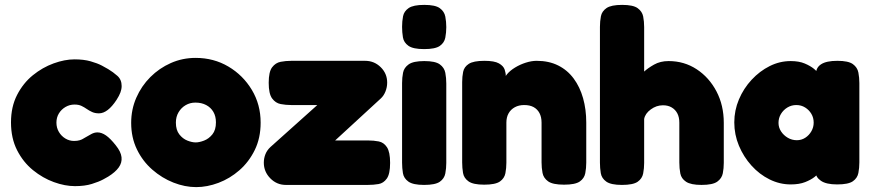

<svg xmlns="http://www.w3.org/2000/svg" viewBox="-20 -748 3568 786"><path d="M287 14Q246 14 200.5 -2.5Q155 -19 115 -51.5Q75 -84 50 -133Q25 -182 25 -247Q25 -311 50 -359.5Q75 -408 114.5 -440Q154 -472 199.5 -488.5Q245 -505 285 -505Q323 -505 351 -497Q379 -489 397 -479.5Q415 -470 423 -465Q443 -453 460.5 -437.5Q478 -422 478 -396Q478 -383 473 -369.5Q468 -356 457 -339Q421 -284 385 -284Q369 -284 357 -289.5Q345 -295 335 -302Q325 -309 313.5 -314.5Q302 -320 285 -320Q265 -320 248 -310Q231 -300 221 -283.5Q211 -267 211 -246Q211 -225 221 -208Q231 -191 247.5 -181Q264 -171 283 -171Q297 -171 306.5 -174Q316 -177 321 -180.5Q326 -184 327 -184Q341 -192 353.5 -199Q366 -206 379 -206Q396 -206 414 -193.5Q432 -181 454 -153Q475 -127 477.5 -104.5Q480 -82 466 -62.5Q452 -43 423 -25Q420 -23 402.5 -13.5Q385 -4 356 5Q327 14 287 14Z M783 18Q737 18 690 -0.5Q643 -19 603.5 -53.5Q564 -88 540.5 -136.5Q517 -185 517 -245Q517 -300 538 -348Q559 -396 595.5 -432.5Q632 -469 679.5 -490Q727 -511 781 -511Q855 -511 915 -475.5Q975 -440 1011 -380Q1047 -320 1047 -246Q1047 -183 1023 -134Q999 -85 960 -51Q921 -17 874.5 0.5Q828 18 783 18ZM781 -165Q796 -165 815.5 -172.5Q835 -180 849.5 -198Q864 -216 864 -247Q864 -272 853.5 -290Q843 -308 824 -318Q805 -328 780 -328Q758 -328 740 -317.5Q722 -307 711 -288.5Q700 -270 700 -246Q700 -216 714 -198Q728 -180 747 -172.5Q766 -165 781 -165Z M1150 9Q1113 9 1086.5 -18Q1060 -45 1060 -82Q1060 -100 1066.5 -116.5Q1073 -133 1087 -146L1279 -318H1172Q1150 -318 1129 -322Q1108 -326 1094 -345Q1080 -364 1080 -409Q1080 -454 1094 -472.5Q1108 -491 1129 -495Q1150 -499 1172 -499H1475Q1512 -499 1538.5 -473Q1565 -447 1565 -410Q1565 -391 1558 -373.5Q1551 -356 1539 -345L1352 -173H1487Q1510 -173 1530.5 -169Q1551 -165 1564 -145.5Q1577 -126 1577 -81Q1577 -36 1563.5 -17Q1550 2 1529.5 5.5Q1509 9 1486 9Z M1716 9Q1671 9 1652 -4.5Q1633 -18 1629.5 -39Q1626 -60 1626 -82V-408Q1626 -430 1630 -450.5Q1634 -471 1653 -484.5Q1672 -498 1717 -498Q1762 -498 1780.5 -484.5Q1799 -471 1803 -450Q1807 -429 1807 -406V-81Q1807 -59 1803 -38Q1799 -17 1780.5 -4Q1762 9 1716 9ZM1716 -547Q1671 -547 1652 -560.5Q1633 -574 1629.5 -595Q1626 -616 1626 -638Q1626 -661 1630 -681.5Q1634 -702 1653 -715Q1672 -728 1717 -728Q1762 -728 1780.5 -714.5Q1799 -701 1803 -680Q1807 -659 1807 -637Q1807 -615 1803 -594Q1799 -573 1780.5 -560Q1762 -547 1716 -547Z M1962 8Q1917 8 1898 -5.5Q1879 -19 1875.5 -40Q1872 -61 1872 -83V-412Q1872 -434 1876 -454Q1880 -474 1899 -486.5Q1918 -499 1963 -499Q2004 -499 2022.5 -488.5Q2041 -478 2046 -463Q2051 -448 2050.5 -435.5Q2050 -423 2052 -420L2044 -414Q2043 -429 2055.5 -444Q2068 -459 2088.5 -471.5Q2109 -484 2132.5 -491.5Q2156 -499 2177 -499Q2227 -499 2265 -480Q2303 -461 2328.5 -426.5Q2354 -392 2367 -346Q2380 -300 2380 -246V-82Q2380 -60 2376 -39Q2372 -18 2353.5 -5Q2335 8 2289 8Q2243 8 2224 -5.5Q2205 -19 2201 -40Q2197 -61 2197 -83V-246Q2197 -269 2188.5 -285Q2180 -301 2164.5 -309.5Q2149 -318 2126 -318Q2104 -318 2087.5 -309Q2071 -300 2062 -284Q2053 -268 2053 -246V-82Q2053 -60 2049 -39Q2045 -18 2026.5 -5Q2008 8 1962 8Z M2526 9Q2481 9 2462 -4.5Q2443 -18 2439.5 -39Q2436 -60 2436 -82V-638Q2436 -661 2440 -681.5Q2444 -702 2463 -715Q2482 -728 2527 -728Q2572 -728 2590.5 -714.5Q2609 -701 2613 -680.5Q2617 -660 2617 -637V-455Q2632 -469 2657.5 -483.5Q2683 -498 2717 -498Q2781 -498 2832 -464.5Q2883 -431 2913 -374Q2943 -317 2943 -245V-81Q2943 -59 2939 -38.5Q2935 -18 2916.5 -4.5Q2898 9 2852 9Q2808 9 2788.5 -4Q2769 -17 2765 -38Q2761 -59 2761 -83V-246Q2761 -268 2753 -283.5Q2745 -299 2730 -308Q2715 -317 2694 -317Q2667 -317 2644 -300Q2621 -283 2617 -261V-81Q2617 -59 2613 -38Q2609 -17 2590.5 -4Q2572 9 2526 9Z M3407 7Q3362 7 3340.5 -8Q3319 -23 3320 -42H3334Q3329 -35 3314.5 -23.5Q3300 -12 3276 -2.5Q3252 7 3217 7Q3172 7 3130.5 -13.5Q3089 -34 3056.5 -70Q3024 -106 3005 -151.5Q2986 -197 2986 -247Q2986 -296 3005 -341Q3024 -386 3057 -421.5Q3090 -457 3131 -477.5Q3172 -498 3217 -498Q3251 -498 3274.5 -488Q3298 -478 3312.5 -466Q3327 -454 3332 -446H3321Q3320 -471 3341.5 -485Q3363 -499 3408 -499Q3453 -499 3471.5 -485.5Q3490 -472 3494 -451Q3498 -430 3498 -408V-83Q3498 -61 3494 -40Q3490 -19 3471.5 -6Q3453 7 3407 7ZM3242 -174Q3261 -174 3276.5 -184Q3292 -194 3301.5 -210.5Q3311 -227 3311 -246Q3311 -266 3301.5 -282Q3292 -298 3276 -308Q3260 -318 3240 -318Q3220 -318 3203.5 -308Q3187 -298 3177 -281.5Q3167 -265 3167 -245Q3167 -226 3177.5 -210Q3188 -194 3205 -184Q3222 -174 3242 -174Z"/></svg>

Font: Fredoka Light
Style: Regular
Weight: 300
Designer: Ben Nathan
Foundry: Milena B. Brandão, Ben Nathan
Version: Version 2.001